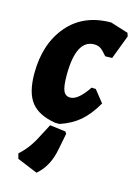

<svg xmlns="http://www.w3.org/2000/svg" viewBox="-111 -536 591 836"><g transform="rotate(15 184.5 -118.0)"><path d="M284 -476 364 -451 369 -436 328 -328 297 -327Q278 -350 266 -357.5Q254 -365 238 -365Q156 -365 156 -204Q156 -154 165 -134Q174 -114 196 -114Q231 -114 275 -180L294 -179L337 -125Q305 -70 269.5 -39.5Q234 -9 181 9H162Q86 -3 52 -45.5Q18 -88 18 -175Q18 -309 89 -392.5Q160 -476 284 -476ZM139 240 47 202 41 179Q84 141 113 82L143 25L214 34L220 43L205 119Q190 197 139 240Z"/></g></svg>

Font: Alegreya Sans ExtraBold
Style: Italic
Weight: 800
Italic angle: -7°
Designer: Juan Pablo del Peral
Foundry: Huerta Tipografica
Version: Version 2.007